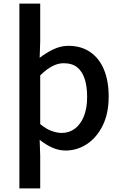

<svg xmlns="http://www.w3.org/2000/svg" viewBox="-20 -817 670 1060"><path d="M87 223V-797H202V-588L199 -498Q234 -525 274.5 -544.5Q315 -564 357 -564Q429 -564 479 -529Q529 -494 554.5 -431.5Q580 -369 580 -284Q580 -190 546.5 -123Q513 -56 459 -21Q405 14 343 14Q304 14 268.5 -2Q233 -18 199 -45L202 45V223ZM321 -83Q361 -83 392.5 -106Q424 -129 442.5 -173.5Q461 -218 461 -282Q461 -340 447.5 -381.5Q434 -423 406 -445.5Q378 -468 332 -468Q300 -468 268.5 -451.5Q237 -435 202 -401V-132Q234 -105 265 -94Q296 -83 321 -83Z"/></svg>

Font: Noto Sans TC Thin Medium
Style: Regular
Weight: 500
Version: Version 2.004-H2;hotconv 1.0.118;makeotfexe 2.5.65603